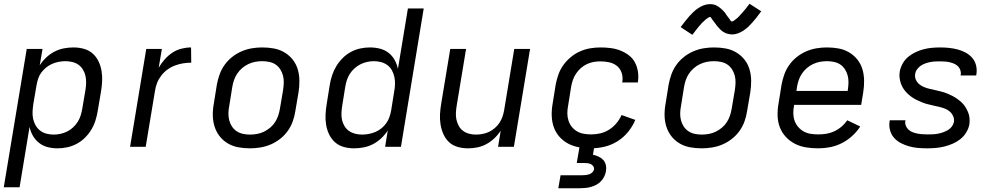

<svg xmlns="http://www.w3.org/2000/svg" viewBox="-24 -780 5294 1020"><path d="M-4 215 118 -520H202L187 -433Q201 -455 221 -474Q241 -493 265 -505.5Q289 -518 315 -523Q341 -528 366 -528Q395 -528 422 -520.5Q449 -513 468.5 -495.5Q488 -478 499.5 -454Q511 -430 515.5 -403Q520 -376 518.5 -347.5Q517 -319 512 -290L495 -190Q491 -165 483 -139.5Q475 -114 461 -91Q447 -68 427.5 -48.5Q408 -29 383.5 -16Q359 -3 333 2.5Q307 8 282 8Q254 8 229 1.5Q204 -5 184 -20.5Q164 -36 151 -58.5Q138 -81 133 -106L80 215ZM261 -65Q279 -65 297.5 -69Q316 -73 333 -81.5Q350 -90 364.5 -103.5Q379 -117 389 -133Q399 -149 404.5 -166.5Q410 -184 413 -202L430 -302Q433 -321 433.5 -340Q434 -359 430 -377Q426 -395 416.5 -410.5Q407 -426 393 -436Q379 -446 360.5 -450.5Q342 -455 323 -455Q306 -455 288 -451.5Q270 -448 253.5 -441Q237 -434 222 -422Q207 -410 195.5 -394.5Q184 -379 178.5 -361.5Q173 -344 170 -327L153 -227Q150 -207 149 -187Q148 -167 152 -148.5Q156 -130 165.5 -113.5Q175 -97 189.5 -86Q204 -75 222.5 -70Q241 -65 261 -65Z M667 0 753 -520H836L819 -420Q832 -443 850.5 -464Q869 -485 891.5 -500Q914 -515 940 -521.5Q966 -528 991 -528L992 -447Q970 -447 948.5 -443.5Q927 -440 905.5 -432Q884 -424 865 -410Q846 -396 832 -377.5Q818 -359 810 -338Q802 -317 799 -295L750 0Z M1304 8Q1272 8 1242 2.5Q1212 -3 1186.5 -18Q1161 -33 1143 -56Q1125 -79 1116 -107.5Q1107 -136 1106.5 -167Q1106 -198 1112 -230L1128 -330Q1133 -357 1142.5 -384Q1152 -411 1169 -435Q1186 -459 1209.5 -477.5Q1233 -496 1260 -507.5Q1287 -519 1314.5 -523.5Q1342 -528 1369 -528Q1401 -528 1431 -522.5Q1461 -517 1486.5 -502Q1512 -487 1530.5 -464Q1549 -441 1557.5 -412.5Q1566 -384 1566.5 -353Q1567 -322 1562 -290L1545 -190Q1541 -163 1531.5 -136Q1522 -109 1505 -85Q1488 -61 1464.5 -42.5Q1441 -24 1414 -12.5Q1387 -1 1359 3.5Q1331 8 1304 8ZM1304 -65Q1323 -65 1342 -68.5Q1361 -72 1378.5 -80.5Q1396 -89 1411.5 -102Q1427 -115 1437.5 -131.5Q1448 -148 1454 -166Q1460 -184 1463 -202L1480 -302Q1483 -322 1483.5 -341Q1484 -360 1479.5 -378Q1475 -396 1465 -411.5Q1455 -427 1440.5 -437Q1426 -447 1407 -451Q1388 -455 1369 -455Q1350 -455 1331.5 -451.5Q1313 -448 1295 -439.5Q1277 -431 1262 -418Q1247 -405 1236 -388.5Q1225 -372 1219 -354Q1213 -336 1210 -318L1194 -218Q1190 -198 1189.5 -179Q1189 -160 1193.5 -142Q1198 -124 1208 -108.5Q1218 -93 1233 -83Q1248 -73 1266.5 -69Q1285 -65 1304 -65Z M1857 8Q1828 8 1801.5 0.5Q1775 -7 1755.5 -24.5Q1736 -42 1724.5 -66Q1713 -90 1708.5 -117Q1704 -144 1705.5 -172.5Q1707 -201 1712 -230L1728 -330Q1732 -355 1740.5 -380.5Q1749 -406 1763 -429Q1777 -452 1796.5 -471.5Q1816 -491 1840 -504Q1864 -517 1890 -522.5Q1916 -528 1941 -528Q1969 -528 1994.5 -521.5Q2020 -515 2040 -499.5Q2060 -484 2072.5 -461.5Q2085 -439 2090 -414L2143 -735H2227L2106 0H2022L2036 -87Q2022 -65 2002 -46Q1982 -27 1958 -14.5Q1934 -2 1908 3Q1882 8 1857 8ZM1900 -65Q1917 -65 1935.5 -68.5Q1954 -72 1970.5 -79Q1987 -86 2002 -98Q2017 -110 2028 -125.5Q2039 -141 2045 -158.5Q2051 -176 2054 -193L2070 -293Q2074 -313 2074.5 -333Q2075 -353 2071 -371.5Q2067 -390 2058 -406.5Q2049 -423 2034 -434Q2019 -445 2000.5 -450Q1982 -455 1962 -455Q1944 -455 1926 -451Q1908 -447 1891 -438.5Q1874 -430 1859 -416.5Q1844 -403 1834 -387Q1824 -371 1818.5 -353.5Q1813 -336 1810 -318L1794 -218Q1791 -199 1790 -180Q1789 -161 1793 -143Q1797 -125 1806.5 -109.5Q1816 -94 1830.5 -84Q1845 -74 1863 -69.5Q1881 -65 1900 -65Z M2462 8Q2434 8 2407.5 0.5Q2381 -7 2362 -24.5Q2343 -42 2332 -66.5Q2321 -91 2316.5 -118Q2312 -145 2313.5 -173Q2315 -201 2320 -230L2368 -520H2452L2402 -218Q2399 -199 2398 -180Q2397 -161 2401 -143.5Q2405 -126 2413.5 -110.5Q2422 -95 2436.5 -84.5Q2451 -74 2468.5 -69.5Q2486 -65 2505 -65Q2522 -65 2540 -68.5Q2558 -72 2574 -79.5Q2590 -87 2604.5 -99.5Q2619 -112 2629 -127Q2639 -142 2645 -159Q2651 -176 2654 -193L2708 -520H2792L2706 0H2622L2636 -86Q2622 -64 2602.5 -45.5Q2583 -27 2560 -14.5Q2537 -2 2512 3Q2487 8 2462 8Z M3116 8Q3083 8 3052 2.5Q3021 -3 2994.5 -17Q2968 -31 2948 -53.5Q2928 -76 2918 -104.5Q2908 -133 2907 -165Q2906 -197 2912 -230L2928 -330Q2933 -357 2942.5 -384Q2952 -411 2969 -434.5Q2986 -458 3009 -477Q3032 -496 3058.5 -507.5Q3085 -519 3112.5 -523.5Q3140 -528 3167 -528Q3194 -528 3221 -524.5Q3248 -521 3272 -511.5Q3296 -502 3316.5 -486.5Q3337 -471 3349 -448.5Q3361 -426 3365 -399.5Q3369 -373 3365 -346L3364 -342H3281L3282 -344Q3286 -369 3279 -391.5Q3272 -414 3255 -428.5Q3238 -443 3214.5 -448.5Q3191 -454 3167 -454Q3149 -454 3130.5 -451Q3112 -448 3094 -439.5Q3076 -431 3061.5 -418Q3047 -405 3036 -388.5Q3025 -372 3019 -354Q3013 -336 3010 -318L2994 -218Q2990 -198 2990 -178Q2990 -158 2996 -139.5Q3002 -121 3013.5 -106.5Q3025 -92 3041 -82.5Q3057 -73 3076.5 -69.5Q3096 -66 3117 -66Q3141 -66 3165 -71.5Q3189 -77 3211.5 -91Q3234 -105 3251 -125.5Q3268 -146 3278 -169L3351 -143Q3337 -109 3312.5 -79Q3288 -49 3255.5 -29Q3223 -9 3187 -0.5Q3151 8 3116 8ZM2942 220 2954 151H3069Q3078 151 3087 150Q3096 149 3105.5 146Q3115 143 3122.5 136Q3130 129 3132 120Q3133 111 3128 103.5Q3123 96 3115 92Q3107 88 3097.5 87Q3088 86 3079 86H3040L3066 -66H3144L3126 42Q3141 45 3156 52Q3171 59 3181 70Q3191 81 3194.5 97Q3198 113 3195 130Q3193 144 3186 158Q3179 172 3168.5 183Q3158 194 3144 201.5Q3130 209 3115.5 213Q3101 217 3086 218.5Q3071 220 3057 220Z M3704 8Q3672 8 3642 2.5Q3612 -3 3586.5 -18Q3561 -33 3543 -56Q3525 -79 3516 -107.5Q3507 -136 3506.5 -167Q3506 -198 3512 -230L3528 -330Q3533 -357 3542.5 -384Q3552 -411 3569 -435Q3586 -459 3609.5 -477.5Q3633 -496 3660 -507.5Q3687 -519 3714.5 -523.5Q3742 -528 3769 -528Q3801 -528 3831 -522.5Q3861 -517 3886.5 -502Q3912 -487 3930.5 -464Q3949 -441 3957.5 -412.5Q3966 -384 3966.5 -353Q3967 -322 3962 -290L3945 -190Q3941 -163 3931.5 -136Q3922 -109 3905 -85Q3888 -61 3864.5 -42.5Q3841 -24 3814 -12.5Q3787 -1 3759 3.5Q3731 8 3704 8ZM3704 -65Q3723 -65 3742 -68.5Q3761 -72 3778.5 -80.5Q3796 -89 3811.5 -102Q3827 -115 3837.5 -131.5Q3848 -148 3854 -166Q3860 -184 3863 -202L3880 -302Q3883 -322 3883.5 -341Q3884 -360 3879.5 -378Q3875 -396 3865 -411.5Q3855 -427 3840.5 -437Q3826 -447 3807 -451Q3788 -455 3769 -455Q3750 -455 3731.5 -451.5Q3713 -448 3695 -439.5Q3677 -431 3662 -418Q3647 -405 3636 -388.5Q3625 -372 3619 -354Q3613 -336 3610 -318L3594 -218Q3590 -198 3589.5 -179Q3589 -160 3593.5 -142Q3598 -124 3608 -108.5Q3618 -93 3633 -83Q3648 -73 3666.5 -69Q3685 -65 3704 -65ZM3654 -595 3592 -636Q3605 -653 3616.5 -668Q3628 -683 3639 -695Q3650 -707 3660.5 -717Q3671 -727 3685 -736.5Q3699 -746 3715 -752Q3731 -758 3747 -758Q3752 -758 3757.5 -757.5Q3763 -757 3768 -756Q3773 -755 3777.5 -753Q3782 -751 3786 -748.5Q3790 -746 3794 -743.5Q3798 -741 3801.5 -738Q3805 -735 3809 -731.5Q3813 -728 3816.5 -724.5Q3820 -721 3823.5 -717Q3827 -713 3829.5 -709.5Q3832 -706 3834 -702.5Q3836 -699 3840 -694Q3844 -689 3847 -685Q3850 -681 3852.5 -677.5Q3855 -674 3857.5 -670Q3860 -666 3864 -666Q3867 -666 3871 -668Q3875 -670 3877.5 -672Q3880 -674 3885 -678Q3890 -682 3892 -683.5Q3894 -685 3896 -687Q3898 -689 3900.5 -691.5Q3903 -694 3905 -696.5Q3907 -699 3909.5 -701.5Q3912 -704 3914.5 -707Q3917 -710 3920 -713Q3923 -716 3925.5 -719.5Q3928 -723 3931.5 -726.5Q3935 -730 3938 -734Q3941 -738 3944 -742Q3947 -746 3950.5 -750.5Q3954 -755 3958 -760L4020 -720Q4007 -702 3995.5 -687.5Q3984 -673 3973 -660.5Q3962 -648 3951.5 -638Q3941 -628 3927 -618.5Q3913 -609 3897 -603Q3881 -597 3865 -597Q3860 -597 3854.5 -598Q3849 -599 3844 -600Q3839 -601 3834.5 -602.5Q3830 -604 3826 -606.5Q3822 -609 3817.5 -611.5Q3813 -614 3809.5 -617Q3806 -620 3802.5 -623.5Q3799 -627 3795.5 -631Q3792 -635 3788.5 -638.5Q3785 -642 3782.5 -646Q3780 -650 3777.5 -653Q3775 -656 3771.5 -661Q3768 -666 3764.5 -670.5Q3761 -675 3758.5 -678Q3756 -681 3754 -685.5Q3752 -690 3748 -690Q3745 -690 3741 -687.5Q3737 -685 3734 -683Q3731 -681 3726.5 -677.5Q3722 -674 3720 -672Q3718 -670 3716 -668Q3714 -666 3711.5 -664Q3709 -662 3706.5 -659.5Q3704 -657 3702 -654.5Q3700 -652 3697.5 -649Q3695 -646 3691.5 -642.5Q3688 -639 3686 -636Q3684 -633 3680.5 -629Q3677 -625 3674 -621Q3671 -617 3668 -613Q3665 -609 3661.5 -604.5Q3658 -600 3654 -595Z M4323 8Q4290 8 4258.5 3Q4227 -2 4199.5 -16Q4172 -30 4151 -52.5Q4130 -75 4119 -103.5Q4108 -132 4107 -164.5Q4106 -197 4112 -230L4128 -330Q4133 -357 4142.5 -384Q4152 -411 4169 -435Q4186 -459 4209.5 -477.5Q4233 -496 4260 -507.5Q4287 -519 4314.5 -523.5Q4342 -528 4369 -528Q4401 -528 4431 -522.5Q4461 -517 4486.5 -502Q4512 -487 4530.5 -464Q4549 -441 4557.5 -412.5Q4566 -384 4566.5 -353Q4567 -322 4562 -290L4551 -223H4195L4194 -218Q4190 -197 4190.5 -176.5Q4191 -156 4197.5 -138Q4204 -120 4216.5 -105.5Q4229 -91 4246 -81.5Q4263 -72 4283 -69Q4303 -66 4323 -66Q4345 -66 4366.5 -69.5Q4388 -73 4408.5 -82.5Q4429 -92 4446.5 -107Q4464 -122 4477 -141L4546 -108Q4528 -80 4502.5 -57Q4477 -34 4447 -19Q4417 -4 4385.5 2Q4354 8 4323 8ZM4207 -297H4479L4480 -302Q4483 -322 4483.5 -341Q4484 -360 4479.5 -378Q4475 -396 4465 -411.5Q4455 -427 4440.5 -437Q4426 -447 4407 -451Q4388 -455 4369 -455Q4350 -455 4331.5 -451.5Q4313 -448 4295 -439.5Q4277 -431 4262 -418Q4247 -405 4236 -388.5Q4225 -372 4219 -354Q4213 -336 4210 -318Z M4903 8Q4878 8 4853.5 6Q4829 4 4806 -2.5Q4783 -9 4762.5 -19.5Q4742 -30 4726.5 -47Q4711 -64 4704.5 -87.5Q4698 -111 4702 -135L4703 -141H4786V-139Q4783 -125 4788 -112.5Q4793 -100 4802 -91.5Q4811 -83 4823.5 -78Q4836 -73 4849 -70.5Q4862 -68 4876 -67Q4890 -66 4903 -66Q4917 -66 4930.5 -66.5Q4944 -67 4957.5 -69.5Q4971 -72 4984.5 -76.5Q4998 -81 5011 -88.5Q5024 -96 5032.5 -107.5Q5041 -119 5044 -133Q5046 -149 5039.5 -163.5Q5033 -178 5021 -188Q5009 -198 4994.5 -203.5Q4980 -209 4964.5 -212.5Q4949 -216 4933.5 -219.5Q4918 -223 4902.5 -227Q4887 -231 4872.5 -237Q4858 -243 4844 -250Q4830 -257 4817.5 -266Q4805 -275 4794.5 -285.5Q4784 -296 4775.5 -309Q4767 -322 4762 -336.5Q4757 -351 4755 -367Q4753 -383 4756 -400Q4760 -422 4771.5 -442.5Q4783 -463 4801 -478Q4819 -493 4840.5 -503Q4862 -513 4883.5 -518.5Q4905 -524 4927 -526Q4949 -528 4970 -528Q4995 -528 5018.5 -525.5Q5042 -523 5064.5 -517Q5087 -511 5107 -500Q5127 -489 5141.5 -472Q5156 -455 5161.5 -432Q5167 -409 5163 -385L5162 -379H5079L5080 -382Q5082 -395 5078 -407Q5074 -419 5065.5 -427.5Q5057 -436 5046 -441Q5035 -446 5022.5 -449Q5010 -452 4997 -453Q4984 -454 4971 -454Q4958 -454 4945 -453.5Q4932 -453 4919 -450.5Q4906 -448 4893 -443.5Q4880 -439 4868.5 -431.5Q4857 -424 4848.5 -412.5Q4840 -401 4838 -388Q4835 -371 4841.5 -356.5Q4848 -342 4859.5 -332.5Q4871 -323 4886 -317Q4901 -311 4916.5 -307.5Q4932 -304 4947.5 -300.5Q4963 -297 4978.5 -293Q4994 -289 5008.5 -283Q5023 -277 5036.5 -270Q5050 -263 5062.5 -254Q5075 -245 5086 -234.5Q5097 -224 5105 -211Q5113 -198 5119 -183.5Q5125 -169 5126.5 -153Q5128 -137 5126 -120Q5122 -98 5109.5 -77Q5097 -56 5078 -41Q5059 -26 5037 -16.5Q5015 -7 4992.5 -1.5Q4970 4 4947.5 6Q4925 8 4903 8Z"/></svg>

Font: Iosevka Aile
Style: Italic
Weight: 400
Italic angle: -9°
Designer: Belleve Invis
Foundry: Belleve Invis
Version: Version 28.0.1; ttfautohint (v1.8.4)